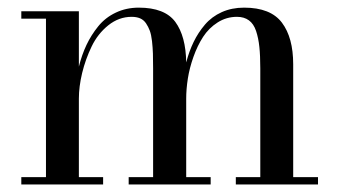

<svg xmlns="http://www.w3.org/2000/svg" viewBox="-20 -490 900 510"><path d="M36.6 -19.5H102.1V-440.4H36.6V-460H189.5V-313Q197.3 -344.2 209.7 -370.6Q222.2 -397 241 -420.2Q259.8 -443.4 287.6 -456.5Q315.4 -469.7 348.6 -469.7Q417.5 -469.7 445.6 -431.9Q473.6 -394 474.6 -324.2Q482.4 -354 494.4 -378.7Q506.3 -403.3 524.4 -424.6Q542.5 -445.8 569.1 -457.8Q595.7 -469.7 628.4 -469.7Q698.7 -469.7 728.8 -429.9Q758.8 -390.1 758.8 -319.3V-19.5H824.7V0H606.4V-19.5H671.4V-308.1Q671.4 -342.3 668.9 -365.5Q666.5 -388.7 660.2 -407.7Q653.8 -426.8 641.1 -436Q628.4 -445.3 609.4 -445.3Q581.5 -445.3 558.1 -430.4Q534.7 -415.5 519.5 -392.1Q504.4 -368.7 493.9 -339.1Q483.4 -309.6 479 -281.5Q474.6 -253.4 474.6 -228V-19.5H539.6V0H321.8V-19.5H386.7V-308.1Q386.7 -332 386.2 -347.7Q385.7 -363.3 383.8 -380.6Q381.8 -397.9 377.9 -408.4Q374 -418.9 367.9 -428Q361.8 -437 352.3 -441.2Q342.8 -445.3 329.6 -445.3Q295.9 -445.3 267.8 -422.9Q239.7 -400.4 223.4 -366.5Q207 -332.5 198.2 -296.1Q189.5 -259.8 189.5 -228V-19.5H253.9V0H36.6Z"/></svg>

Font: Bodoni* 11pt
Style: Regular
Weight: 400
Version: Version 2.3